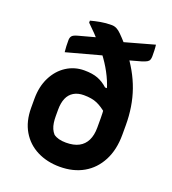

<svg xmlns="http://www.w3.org/2000/svg" viewBox="-140 -866 879 983"><g transform="rotate(20 300.0 -374.5)"><path d="M547 -744Q549 -729 549.5 -713Q550 -697 550 -682Q550 -671 547 -663Q544 -655 535.5 -650Q527 -645 509 -639L415 -613Q402 -610 389 -610Q376 -610 363 -610Q350 -610 335 -606L121 -548Q119 -564 118.5 -580Q118 -596 118 -612Q118 -627 125 -635.5Q132 -644 154 -650L276 -683Q296 -688 309.5 -688.5Q323 -689 335 -688.5Q347 -688 360 -692ZM248 -495Q293 -495 322.5 -483.5Q352 -472 377 -449H420V-324Q390 -350 361.5 -362.5Q333 -375 289 -375Q257 -375 234.5 -361.5Q212 -348 201 -322.5Q190 -297 190 -260V-225Q190 -206 192.5 -189Q195 -172 201 -158Q207 -144 217 -133Q229 -124 246 -119.5Q263 -115 285 -115Q327 -115 354.5 -129.5Q382 -144 396 -172.5Q410 -201 410 -242V-294Q410 -348 401 -395.5Q392 -443 374 -485.5Q356 -528 329.5 -568.5Q303 -609 267.5 -649.5Q232 -690 187 -733V-744Q213 -751 240.5 -756Q268 -761 300 -761Q314 -761 326.5 -755Q339 -749 353 -735Q390 -698 420 -659Q450 -620 473.5 -578.5Q497 -537 512.5 -493Q528 -449 535.5 -401.5Q543 -354 543 -304V-252Q543 -170 512 -110.5Q481 -51 426 -19.5Q371 12 297 12Q228 12 173.5 -15.5Q119 -43 88 -95.5Q57 -148 57 -222V-271Q57 -338 82.5 -388.5Q108 -439 151.5 -467Q195 -495 248 -495Z"/></g></svg>

Font: Rec Mono Semicasual
Style: Bold
Weight: 700
Version: Version 1.085; ttfautohint (v1.8.4.7-5d5b)